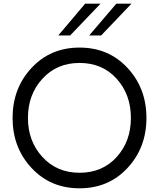

<svg xmlns="http://www.w3.org/2000/svg" viewBox="-20 -1020 870 1050"><path d="M445.8 -1000H529.8L363.8 -826.2H298.8ZM616.2 -1000H699.2L533.2 -826.2H467.8ZM677.5 -101.6Q574.2 9.8 415 9.8Q255.9 9.8 152.3 -101.6Q48.8 -212.9 48.8 -375Q48.8 -537.1 152.3 -648.4Q255.9 -759.8 415 -759.8Q574.2 -759.8 677.5 -648.4Q780.8 -537.1 780.8 -375Q780.8 -212.9 677.5 -101.6ZM415 -75.2Q540 -75.2 617.9 -161.1Q695.8 -247.1 695.8 -375Q695.8 -502.9 617.9 -589.4Q540 -675.8 415 -675.8Q291 -675.8 211.9 -589.4Q132.8 -502.9 132.8 -375Q132.8 -248 211.9 -161.6Q291 -75.2 415 -75.2Z"/></svg>

Font: ø
Style: ø
Weight: 400
Designer: Samuel Oakes
Foundry: Samuel Oakes
Version: Version 1.000;PS 001.000;hotconv 1.0.88;makeotf.lib2.5.64775